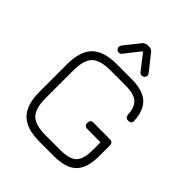

<svg xmlns="http://www.w3.org/2000/svg" viewBox="-232 -990 1129 1129"><g transform="rotate(45 333.0 -425.5)"><path d="M247 -700Q237 -700 230 -707.5Q223 -715 223 -725Q223 -733 228 -740L305 -837Q318 -851 335 -851H350Q368 -851 379 -837L456 -740Q462 -732 462 -725Q462 -714 455 -707Q448 -700 437 -700Q425 -700 418 -710L346 -803H339L266 -710Q259 -700 247 -700ZM288 0Q180 0 130 -50Q80 -100 80 -208V-436Q80 -545 129.5 -594.5Q179 -644 287 -644H408Q500 -644 545 -605.5Q590 -567 595 -482Q597 -456 569 -456Q545 -456 543 -482Q539 -543 509 -567.5Q479 -592 408 -592H287Q201 -592 166.5 -557.5Q132 -523 132 -436V-208Q132 -121 166.5 -86.5Q201 -52 288 -52H408Q485 -52 514.5 -81.5Q544 -111 544 -188V-251L434 -252Q408 -252 408 -278Q408 -304 434 -304L570 -303Q596 -303 596 -277V-188Q596 -89 551.5 -44.5Q507 0 408 0Z"/></g></svg>

Font: Jura
Style: Regular
Weight: 400
Designer: Daniel Johnson, Alexei Vanyashin
Foundry: Daniel Johnson
Version: Version 5.103